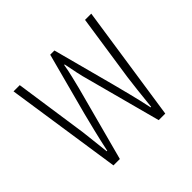

<svg xmlns="http://www.w3.org/2000/svg" viewBox="-131 -662 807 807"><g transform="rotate(-45 272.0 -258.5)"><path d="M118 0 41 -517H78L121 -221Q125 -198 129.5 -155.5Q134 -113 140 -62H143Q154 -114 166 -163Q178 -212 185 -239L259 -517H284L358 -239Q365 -212 377.5 -163Q390 -114 401 -62H404Q409 -113 414 -155.5Q419 -198 422 -221L466 -517H503L426 0H387L298 -333Q291 -357 285 -385.5Q279 -414 273 -445H270Q265 -414 258 -386Q251 -358 245 -333L156 0Z"/></g></svg>

Font: Noto Sans Thai UI Cond ExtLt
Style: Regular
Weight: 200
Width: 3
Designer: Monotype Design Team
Foundry: Monotype Imaging Inc.
Version: Version 2.000; ttfautohint (v1.8.4.7-5d5b)